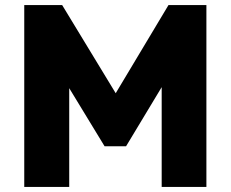

<svg xmlns="http://www.w3.org/2000/svg" viewBox="-20 -740 913 760"><path d="M76 0V-720H226L438 -371L647 -720H797V0H620V-395L479 -161H394L254 -391V0Z"/></svg>

Font: Kufam
Style: Bold
Weight: 700
Designer: Wael Morcos, Artur Schmal
Foundry: Original Type
Version: Version 1.300; ttfautohint (v1.8.3)